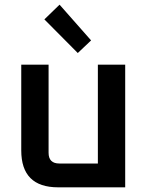

<svg xmlns="http://www.w3.org/2000/svg" viewBox="-20 -802 631 822"><path d="M71 -158V-525H188V-148Q188 -102 234 -102H399V-525H516V0H229Q71 0 71 -158ZM170 -719 235 -782 370 -629 313 -575Z"/></svg>

Font: Oxanium ExtraLight SemiBold
Style: Regular
Weight: 600
Version: Version 2.000